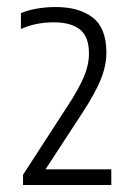

<svg xmlns="http://www.w3.org/2000/svg" viewBox="-20 -834 390 546"><path d="M45.5 -308V-337L173.5 -534.5Q204.5 -582 218.8 -616Q233 -650 233 -682Q233 -730 207.2 -750.2Q181.5 -770.5 133 -770.5Q81.5 -770.5 39.5 -751.5V-796.5Q58.5 -805 84.8 -809.5Q111 -814 138.5 -814Q205 -814 243.8 -784Q282.5 -754 282.5 -684.5Q282.5 -647.5 266.8 -608.5Q251 -569.5 215.5 -515L109.5 -352.5H296.5V-308Z"/></svg>

Font: Encode Sans Condensed Condensed Light
Style: Regular
Weight: 300
Width: 3
Designer: Multiple Designers
Foundry: Impallari Type
Version: Version 3.000; ttfautohint (v1.8.3) -l 8 -r 50 -G 200 -x 14 